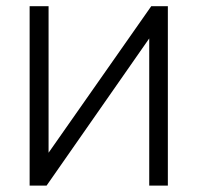

<svg xmlns="http://www.w3.org/2000/svg" viewBox="-20 -582 619 602"><path d="M506.3 -562.5H454.2L132.3 -103.1V-562.5H72.9V0H126L447.9 -461.5V0H506.3Z"/></svg>

Font: Manrope3 Light
Style: Regular
Weight: 300
Designer: Mikhail Sharanda
Foundry: Mikhail Sharanda
Version: Version 3.000;PS 003.000;hotconv 1.0.88;makeotf.lib2.5.64775